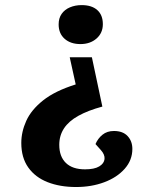

<svg xmlns="http://www.w3.org/2000/svg" viewBox="-20 -543 582 771"><path d="M391 -115Q333.5 -99.5 294.8 -78Q256 -56.5 237 -27.5Q218 1.5 218 38.5Q218 85.5 244.5 111.2Q271 137 321.5 137Q359 137 378.5 125.2Q398 113.5 399.8 95.5Q401.5 77.5 384.5 59L363.5 35.5Q373 13 391.5 -2Q410 -17 437.5 -17Q473.5 -17 492.5 3.5Q511.5 24 511.5 55Q511.5 100 480.8 134.7Q450 169.5 398.8 188.7Q347.5 208 285.5 208Q221 208 171.2 188.5Q121.5 169 93.5 129.5Q65.5 90 65.5 31Q65.5 -13.5 85.5 -57.8Q105.5 -102 153.2 -140Q201 -178 284 -204L260 -313H349ZM393 -446Q393 -410.5 367.5 -388.2Q342 -366 303 -366Q263.5 -366 239.5 -387.2Q215.5 -408.5 215.5 -445Q215.5 -470 227.5 -487.2Q239.5 -504.5 260.8 -513.5Q282 -522.5 308 -522.5Q348.5 -522.5 370.8 -502.5Q393 -482.5 393 -446Z"/></svg>

Font: Literata
Style: Italic
Weight: 400
Italic angle: -2°
Designer: Latin by Veronika Burian and Jose Scaglione. Greek by Irene Vlachou. Cyrillic by Vera Evstafieva
Foundry: TypeTogether
Version: Version 3.103;gftools[0.9.29]